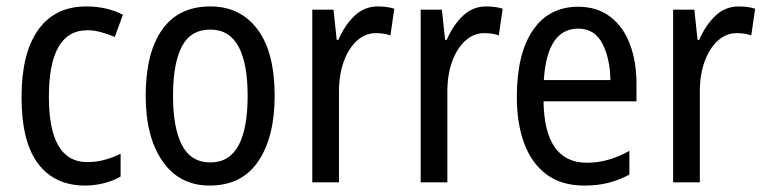

<svg xmlns="http://www.w3.org/2000/svg" viewBox="-20 -567 2379 597"><path d="M245 10Q150 10 98.5 -58Q47 -126 47 -265Q47 -402 99 -474.5Q151 -547 248 -547Q282 -547 311 -540Q340 -533 362 -521L337 -452Q316 -461 294 -467Q272 -473 252 -473Q132 -473 132 -266Q132 -63 251 -63Q279 -63 305 -70Q331 -77 355 -89V-18Q333 -5 303.5 2.5Q274 10 245 10Z M834 -269Q834 -141 783 -65.5Q732 10 632 10Q538 10 485.5 -65.5Q433 -141 433 -269Q433 -402 484 -474.5Q535 -547 634 -547Q727 -547 780.5 -476Q834 -405 834 -269ZM518 -269Q518 -169 546 -115.5Q574 -62 634 -62Q693 -62 721.5 -114.5Q750 -167 750 -269Q750 -370 721.5 -422.5Q693 -475 634 -475Q573 -475 545.5 -422.5Q518 -370 518 -269Z M1155 -547Q1167 -547 1180 -545.5Q1193 -544 1206 -540L1194 -457Q1174 -464 1149 -464Q1116 -464 1090 -440.5Q1064 -417 1049 -376Q1034 -335 1034 -282V0H951V-537H1017L1027 -443H1032Q1052 -489 1082.5 -518Q1113 -547 1155 -547Z M1492 -547Q1504 -547 1517 -545.5Q1530 -544 1543 -540L1531 -457Q1511 -464 1486 -464Q1453 -464 1427 -440.5Q1401 -417 1386 -376Q1371 -335 1371 -282V0H1288V-537H1354L1364 -443H1369Q1389 -489 1419.5 -518Q1450 -547 1492 -547Z M1778 -546Q1837 -546 1877.5 -515Q1918 -484 1938.5 -430Q1959 -376 1959 -308V-252H1670Q1673 -61 1805 -61Q1872 -61 1937 -98V-24Q1905 -7 1871.5 1.5Q1838 10 1797 10Q1726 10 1679.5 -24.5Q1633 -59 1610 -121Q1587 -183 1587 -265Q1587 -400 1637 -473Q1687 -546 1778 -546ZM1778 -478Q1681 -478 1671 -318H1878Q1877 -385 1853 -431.5Q1829 -478 1778 -478Z M2277 -547Q2289 -547 2302 -545.5Q2315 -544 2328 -540L2316 -457Q2296 -464 2271 -464Q2238 -464 2212 -440.5Q2186 -417 2171 -376Q2156 -335 2156 -282V0H2073V-537H2139L2149 -443H2154Q2174 -489 2204.5 -518Q2235 -547 2277 -547Z"/></svg>

Font: Noto Sans Hebrew Condensed
Style: Regular
Weight: 400
Width: 3
Designer: Monotype Design Team
Foundry: Monotype Imaging Inc.
Version: Version 2.004; ttfautohint (v1.8.4.7-5d5b)